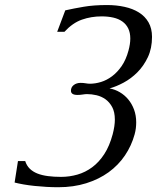

<svg xmlns="http://www.w3.org/2000/svg" viewBox="-20 -747 675 777"><path d="M391.1 -680.7Q349.1 -680.7 311.5 -667.5Q273.9 -654.3 240.7 -618.2H211.4L244.1 -705.1Q278.8 -712.9 319.1 -719.7Q359.4 -726.6 413.1 -726.6Q451.2 -726.6 484.4 -719.2Q517.6 -711.9 542.2 -696.5Q566.9 -681.2 581.1 -656.5Q595.2 -631.8 595.2 -597.7Q595.2 -551.3 578.4 -515.6Q561.5 -480 535.9 -454.3Q510.3 -428.7 480.2 -412.6Q450.2 -396.5 423.3 -389.2Q445.3 -385.3 464.8 -373.8Q484.4 -362.3 499 -344.7Q513.7 -327.1 522.5 -303.5Q531.2 -279.8 531.2 -252Q531.2 -240.7 529.8 -228.5Q528.3 -216.3 524.9 -203.6Q512.2 -157.2 485.6 -117.9Q459 -78.6 419.7 -50Q380.4 -21.5 328.9 -5.4Q277.3 10.7 215.8 10.7Q192.9 10.7 168 9.3Q143.1 7.8 119.4 5.4Q95.7 2.9 75 -0.7Q54.2 -4.4 39.1 -8.3L52.7 -95.2H82Q87.9 -76.7 100.3 -64.5Q112.8 -52.2 131.1 -44.9Q149.4 -37.6 173.6 -34.4Q197.8 -31.2 227.1 -31.2Q261.2 -31.2 293.5 -40.5Q325.7 -49.8 353.3 -70.3Q380.9 -90.8 402.1 -123.5Q423.3 -156.2 436 -203.6Q444.8 -237.3 444.8 -262.7Q444.8 -293.5 434.1 -313.5Q423.3 -333.5 407 -345.2Q390.6 -356.9 370.6 -361.6Q350.6 -366.2 332 -366.2Q325.2 -366.2 314.7 -364.5Q304.2 -362.8 293.5 -362.8Q267.1 -362.8 267.1 -379.9Q267.1 -394 278.3 -402.8Q289.6 -411.6 306.2 -411.6Q317.4 -411.6 326.7 -409.9Q335.9 -408.2 344.2 -408.2Q365.7 -408.2 388.9 -415.3Q412.1 -422.4 433.6 -438.5Q455.1 -454.6 472.7 -480.2Q490.2 -505.9 500 -542.5Q507.3 -569.3 507.3 -590.8Q507.3 -614.7 499 -631.8Q490.7 -648.9 475.3 -659.9Q460 -670.9 438.5 -675.8Q417 -680.7 391.1 -680.7Z"/></svg>

Font: Arian AMU Serif
Style: Italic
Weight: 400
Italic angle: -15°
Designer: Ruben Hakobyan (Tarumian)
Foundry: Ruben Hakobyan (Tarumian)
Version: Version 1.002